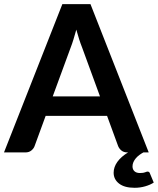

<svg xmlns="http://www.w3.org/2000/svg" viewBox="-26 -743 770 936"><path d="M693 93.5Q702 93.5 704.5 101.5L723.5 147Q707 158 682.2 165.2Q657.5 172.5 630 172.5Q581 172.5 554.5 152Q528 131.5 528 99Q528 71.5 546.2 46Q564.5 20.5 598.5 0H595Q577.5 0 566.5 -8.8Q555.5 -17.5 550 -30.5L496 -178H196.5L142.5 -30.5Q138.5 -19 127 -9.5Q115.5 0 98.5 0H-6.5L278 -723H415L699 0H673Q663 5.5 653.5 12.5Q644 19.5 636.5 28.2Q629 37 624.5 47Q620 57 620 68Q620 83 629.5 91.8Q639 100.5 656 100.5Q665.5 100.5 671.5 99.5Q677.5 98.5 681.2 97Q685 95.5 687.8 94.5Q690.5 93.5 693 93.5ZM231 -273H461.5L373.5 -513.5Q367 -529.5 360 -551.2Q353 -573 346 -598.5Q339 -573 332.2 -551Q325.5 -529 319 -512.5Z"/></svg>

Font: Lato
Style: Bold
Weight: 700
Designer: Lukasz Dziedzic
Foundry: tyPoland Lukasz Dziedzic
Version: Version 2.007; 2014-02-27